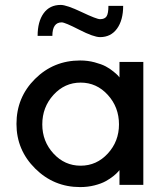

<svg xmlns="http://www.w3.org/2000/svg" viewBox="-20 -752 662 781"><path d="M193 -606Q193 -661 231 -661Q244 -661 302.5 -631Q361 -601 387 -601Q431 -601 456 -635.5Q481 -670 481 -728H421Q421 -697 413.5 -685.5Q406 -674 387 -674Q373 -674 312 -703Q251 -732 227 -732Q182 -732 157.5 -698Q133 -664 133 -606ZM466 0H563V-500H466V-437Q464 -440 460 -444.5Q456 -449 441.5 -461Q427 -473 410 -482Q393 -491 365 -498.5Q337 -506 306 -506Q198 -506 122.5 -431Q47 -356 47 -248Q47 -142 123 -66.5Q199 9 306 9Q337 9 364.5 2Q392 -5 410 -15Q428 -25 441 -35.5Q454 -46 460 -53L466 -60ZM152 -246Q152 -316 197.5 -366Q243 -416 308 -416Q373 -416 418.5 -366Q464 -316 464 -246Q464 -177 418.5 -127.5Q373 -78 308 -78Q243 -78 197.5 -127.5Q152 -177 152 -246Z"/></svg>

Font: Simpel Medium
Style: Regular
Weight: 500
Designer: Janko Jovanovic
Version: Version 1.048;PS 001.048;hotconv 1.0.88;makeotf.lib2.5.64775